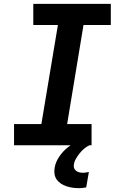

<svg xmlns="http://www.w3.org/2000/svg" viewBox="-20 -755 640 998"><path d="M53 0V-110H195L281 -625H153V-735H556V-625H414L329 -110H456V0ZM389 223Q372 223 356 220.5Q340 218 325 213Q310 208 297 199.5Q284 191 275 178.5Q266 166 263.5 150Q261 134 264 117Q269 87 288 59Q307 31 333 10.5Q359 -10 389.5 -22.5Q420 -35 451 -39L445 0Q430 7 417 18Q404 29 393.5 42.5Q383 56 374.5 70.5Q366 85 364 101Q362 111 365.5 119.5Q369 128 376.5 133.5Q384 139 393 141Q402 143 412 143Q420 143 427 141.5Q434 140 442 139L428 219Q419 221 409 222Q399 223 389 223Z"/></svg>

Font: Iosevka SS04 XBd Ex Obl
Style: Regular
Weight: 800
Width: 7
Italic angle: -9°
Monospace: yes
Designer: Belleve Invis
Foundry: Belleve Invis
Version: Version 19.0.0; ttfautohint (v1.8.4)